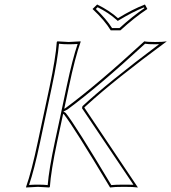

<svg xmlns="http://www.w3.org/2000/svg" viewBox="-20 -832 763 855"><path d="M200.7 -444.8Q228 -574.2 232.9 -645L235.8 -647.9Q237.8 -647.9 286.1 -645Q286.1 -645 338.9 -647.9V-645Q314.5 -577.6 286.6 -444.8L266.1 -347.7Q271 -349.6 274.9 -353Q413.6 -455.6 622.6 -647.9Q635.7 -645 670.9 -645Q706.1 -645 722.7 -647.9Q493.2 -479 366.2 -363.3Q360.4 -357.9 356 -354V-352.1L594.2 2.9Q574.7 0 533.2 0Q488.3 0 470.2 2.9Q309.6 -265.1 265.6 -321.8Q263.2 -323.7 261.2 -325.2L234.4 -200.2Q207 -70.8 202.1 0L199.2 2.9Q197.3 2.9 148.9 0L96.2 2.9V0Q120.6 -68.8 148.4 -200.2ZM473.1 -696.8Q446.3 -741.2 392.1 -792L412.6 -812Q467.3 -785.2 505.4 -751Q570.8 -791 625.5 -812L636.2 -792Q578.6 -753.9 516.1 -696.8ZM262.2 -335.4 265.1 -334Q269.5 -331.5 272.5 -329.1L272.9 -328.6L273.4 -328.1Q317.4 -272.5 475.6 -7.8Q495.1 -9.8 533.2 -9.8Q560.5 -9.8 574.2 -9.3L345.2 -350.1L347.2 -358.9L349.6 -361.3Q459 -462.9 688.5 -635.3Q680.7 -635.3 670.9 -634.8Q639.6 -634.8 626 -637.2Q418 -445.8 280.8 -344.7Q274.9 -340.8 270 -338.9ZM256.3 -350.1 276.9 -447.3Q303.2 -570.8 325.7 -636.2Q307.1 -634.8 286.1 -634.8Q260.7 -634.8 242.7 -637.2Q236.8 -566.4 210.4 -442.9L158.2 -197.8Q132.3 -75.2 109.4 -8.3Q127.9 -9.8 148.9 -9.8Q174.3 -9.8 192.4 -7.8Q198.2 -78.6 224.6 -202.1L251.5 -327.1ZM479 -707H512.2Q570.3 -759.8 623 -795.4L621.1 -799.3Q569.8 -778.3 510.7 -742.7L504.4 -738.8L499 -743.7Q462.9 -775.9 414.6 -799.8L406.7 -792Q453.6 -747.1 479 -707Z"/></svg>

Font: Linux Biolinum Outline O
Style: Italic
Weight: 400
Italic angle: -12°
Designer: Philipp H. Poll
Foundry: Philipp H. Poll
Version: Version 0.6.2